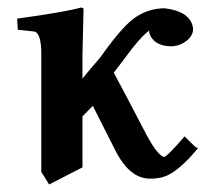

<svg xmlns="http://www.w3.org/2000/svg" viewBox="-20 -467 570 515"><path d="M201.2 -321.3V-255.9Q210 -267.6 228.5 -289.1Q249.5 -312.5 257.8 -325.2Q310.1 -397.9 342.3 -419.9Q378.9 -444.8 421.9 -444.8Q492.7 -436 498 -390.1Q498 -365.7 468.8 -350.1Q454.6 -343.3 440.9 -342.8Q397.9 -342.8 383.3 -371.1Q379.9 -378.4 379.9 -384.8Q354.5 -365.7 317.9 -314.9L285.2 -272Q314.5 -217.8 370.1 -110.8Q399.4 -54.7 418 -46.4Q419.4 -45.9 419.9 -45.9Q429.2 -47.9 475.1 -101.1Q475.1 -101.1 502 -74.7Q508.3 -69.8 511.2 -69.8Q456.5 -3.4 417.5 7.8Q401.9 12.2 382.8 12.2Q335.9 12.2 302.2 -41Q295.4 -51.8 289.1 -64Q264.6 -112.3 229 -183.1L201.2 -154.8V-18.1L111.8 27.8L90.8 -5.9V-320.8Q90.8 -377.4 72.8 -382.3Q70.3 -382.8 68.8 -382.8L27.8 -387.2L25.9 -417Q159.7 -435.5 196.8 -446.8Q202.6 -445.8 204.1 -443.8Q204.1 -442.9 201.2 -321.3Z"/></svg>

Font: Linux Libertine O
Style: Bold
Weight: 700
Designer: Philipp H. Poll
Foundry: Philipp H. Poll
Version: Version 5.0.0